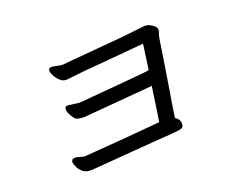

<svg xmlns="http://www.w3.org/2000/svg" viewBox="-92 -807 1184 923"><g transform="rotate(-20 500.0 -345.0)"><path d="M240 -63H229Q206 -63 191 -76.5Q176 -90 169 -106Q162 -122 162 -128Q162 -146 181 -146Q190 -146 205 -141Q220 -136 229 -136Q463 -153 620 -168Q625 -196 646 -344L290 -314Q251 -314 241 -329Q219 -360 219 -374Q219 -391 225 -392.5Q231 -394 238 -394L288 -387Q302 -387 364 -393Q406 -397 521.5 -406.5Q637 -416 658 -420L676 -549Q647 -546 491.5 -533Q336 -520 309 -516Q282 -512 269 -512Q253 -512 238.5 -525.5Q224 -539 216 -555Q208 -571 208 -580Q208 -595 226 -595L274 -586L286 -587Q312 -589 354.5 -593Q397 -597 446.5 -601Q496 -605 557.5 -610.5Q619 -616 663 -621.5Q707 -627 713 -627Q731 -627 750 -614Q769 -601 769 -589Q769 -578 765 -570Q761 -562 756.5 -532.5Q752 -503 743 -445Q734 -387 725 -331.5Q716 -276 708.5 -230.5Q701 -185 698 -161Q721 -147 721 -125Q721 -104 703 -100.5Q685 -97 656 -95Q627 -93 571.5 -89Q516 -85 455.5 -80Q395 -75 341 -71Q287 -67 266 -65Q245 -63 240 -63Z"/></g></svg>

Font: LXGW WenKai Lite
Style: Bold
Weight: 700
Designer: LXGW / Fontworks Inc.
Foundry: LXGW / Fontworks Inc.
Version: Version 1.330;April 28, 2024